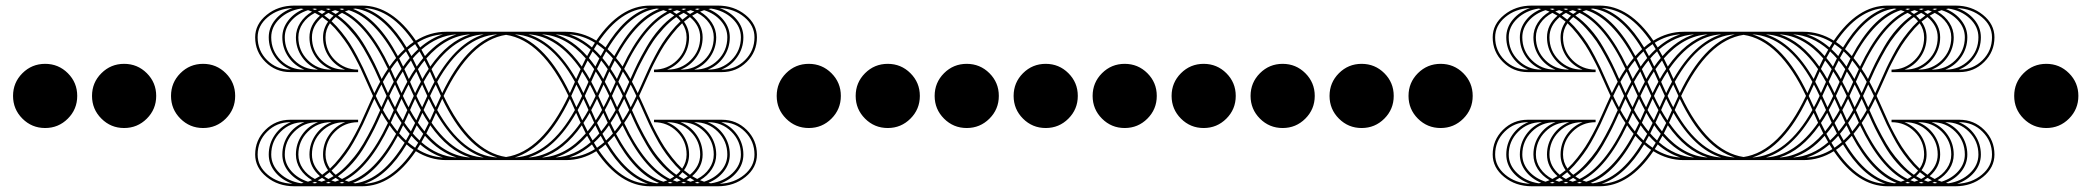

<svg xmlns="http://www.w3.org/2000/svg" viewBox="-20 -567 7407 680"><path d="M220.3 -307.7Q253.5 -274.5 253.5 -227.3Q253.5 -180.1 220.3 -146.9Q187.1 -113.6 139.9 -113.6Q92.7 -113.6 59.4 -146.9Q26.2 -180.1 26.2 -227.3Q26.2 -274.5 59.4 -307.7Q92.7 -340.9 139.9 -340.9Q187.1 -340.9 220.3 -307.7Z M500 -307.7Q533.2 -274.5 533.2 -227.3Q533.2 -180.1 500 -146.9Q466.8 -113.6 419.6 -113.6Q372.4 -113.6 339.2 -146.9Q305.9 -180.1 305.9 -227.3Q305.9 -274.5 339.2 -307.7Q372.4 -340.9 419.6 -340.9Q466.8 -340.9 500 -307.7Z M779.7 -307.7Q812.9 -274.5 812.9 -227.3Q812.9 -180.1 779.7 -146.9Q746.5 -113.6 699.3 -113.6Q652.1 -113.6 618.9 -146.9Q585.7 -180.1 585.7 -227.3Q585.7 -274.5 618.9 -307.7Q652.1 -340.9 699.3 -340.9Q746.5 -340.9 779.7 -307.7Z M1200.2 -320.4H1202.4Q1167.4 -333.9 1145.8 -365.2Q1124.1 -396.4 1124.1 -434.9Q1124.1 -465 1142 -490.4Q1126.3 -503.1 1121.1 -506.6Q1084.8 -476 1084.8 -434.9Q1084.8 -387.2 1118.4 -353.8Q1152.1 -320.4 1200.2 -320.4ZM1152.1 -320.4H1154.3Q1119.3 -333.9 1097.7 -365.2Q1076 -396.4 1076 -434.9Q1076 -479 1113.2 -511.4Q1103.6 -517 1095.3 -521.4Q1068.2 -507.4 1052.4 -484.5Q1036.7 -461.5 1036.7 -434.9Q1036.7 -387.2 1070.4 -353.8Q1104 -320.4 1152.1 -320.4ZM1104 -320.4H1106.2Q1071.2 -333.9 1049.6 -365.2Q1028 -396.4 1028 -434.9Q1028 -462.4 1043.3 -486.2Q1058.6 -510.1 1085.2 -525.8Q1083 -526.7 1080.6 -527.5Q1078.2 -528.4 1075.4 -529.5Q1072.6 -530.6 1070.8 -531Q1034.1 -519.2 1011.4 -493.2Q988.6 -467.2 988.6 -434.9Q988.6 -387.2 1022.3 -353.8Q1055.9 -320.4 1104 -320.4ZM1055.9 -320.4H1058.1Q1023.2 -333.9 1001.5 -365.2Q979.9 -396.4 979.9 -434.9Q979.9 -467.2 1000.7 -494.1Q1021.4 -521 1055.5 -535Q1053.8 -535 1050.7 -535.8Q1047.6 -536.7 1046.3 -536.7Q1000.9 -529.7 970.7 -501.1Q940.6 -472.5 940.6 -434.9Q940.6 -387.2 974.2 -353.8Q1007.9 -320.4 1055.9 -320.4ZM1007.9 -320.4H1010.1Q975.1 -333.9 953.5 -365.2Q931.8 -396.4 931.8 -434.9Q931.8 -469.4 955 -497.4Q978.1 -525.3 1016.2 -538.5Q964.2 -536.3 928.3 -506.3Q892.5 -476.4 892.5 -434.9Q892.5 -387.2 926.1 -353.8Q959.8 -320.4 1007.9 -320.4ZM1528.4 -277.1 1535.4 -261.4 1546.3 -237.3Q1629.4 -410.4 1741.3 -445.4Q1618 -437.9 1528.4 -277.1ZM1503.1 -227.3Q1513.5 -204.5 1523.2 -187.1L1527.5 -196.7L1541.5 -227.3L1527.5 -257.9L1523.2 -267.5Q1513.5 -250 1503.1 -227.3ZM1420 -55.5Q1352.7 56.4 1269.7 83.9Q1366.3 80 1444.9 -36.3Q1432.7 -44.1 1420 -55.5ZM1437.1 -86.1 1424.4 -63.4Q1433.1 -55.9 1450.2 -43.7L1461.1 -61.6Q1447.1 -74.7 1437.1 -86.1ZM1455.9 -123.3 1441.9 -94.4Q1451 -83.5 1465.9 -69.5L1479 -93.1Q1467.7 -106.2 1455.9 -123.3ZM1476 -167.4 1460.2 -132.4Q1472.9 -114.5 1483.4 -101.8L1498.3 -131.6Q1486.9 -147.7 1476 -167.4ZM1480.3 -177.4Q1490.4 -159.1 1502.6 -140.7L1518.8 -177Q1510.9 -191 1498.3 -217.2L1487.3 -193.2ZM1143.4 66.9Q1151.7 62.5 1161.3 56.8Q1154.7 51.1 1147.7 42.8Q1141.6 48.1 1128.5 57.7Q1136.4 63.4 1143.4 66.9ZM1167 76.5 1181.4 71.2Q1172.6 66 1168.7 62.9Q1160.8 68.2 1153.4 71.7Q1160.8 74.7 1167 76.5ZM1190.6 82.2Q1192.3 82.2 1195.4 81.5Q1198.4 80.9 1199.7 80.4Q1198.9 80 1196 78.9Q1193.2 77.8 1191.4 76.9L1182.3 80.9Q1187.5 81.7 1190.6 82.2ZM1103.6 80.4Q1102.7 80 1099.9 78.9Q1097 77.8 1095.3 76.9L1086.1 80.9Q1091.3 81.7 1094.4 82.2Q1095.7 82.2 1098.8 81.5Q1101.8 80.9 1103.6 80.4ZM1118.9 76.5 1133.3 71.2Q1124.6 66 1120.6 62.9Q1112.8 68.2 1105.3 71.7Q1112.8 74.7 1118.9 76.5ZM1326.5 -177Q1318.6 -191 1305.9 -217.2L1295 -193.2Q1292.8 -188.4 1282.6 -165.2Q1272.3 -142 1265.5 -127.4Q1258.7 -112.8 1245.2 -87Q1231.6 -61.2 1219.4 -42.2Q1207.2 -23.2 1189.7 -1.3Q1172.2 20.5 1154.3 37.2Q1162.2 46.8 1169.1 52Q1192.3 36.3 1214.4 12Q1236.5 -12.2 1251.3 -33.9Q1266.2 -55.5 1282.8 -86.5Q1299.4 -117.6 1307 -134Q1314.7 -150.3 1326.5 -177ZM1349.2 -227.3 1335.2 -257.9 1330.9 -267.5Q1321.2 -250 1310.8 -227.3Q1321.2 -204.5 1330.9 -187.1L1335.2 -196.7ZM1374.6 -277.5 1358.4 -313.8Q1346.2 -295.5 1336.1 -277.1L1343.1 -261.4L1354 -237.3Q1366.7 -263.5 1374.6 -277.5ZM1402.1 -323 1387.2 -352.7Q1376.7 -340 1364.1 -322.1L1379.8 -287.2Q1390.7 -306.8 1402.1 -323ZM1407.8 -331.3Q1419.6 -348.3 1430.9 -361.5L1417.8 -385.1Q1403 -371.1 1393.8 -360.1ZM1437.1 -368.4Q1447.1 -379.8 1461.1 -392.9L1450.2 -410.8Q1433.1 -398.6 1424.4 -391.2ZM1468.1 -399Q1507 -432.3 1549 -445.4Q1500.4 -442.3 1457.6 -415.6ZM1142.5 82.2Q1144.2 82.2 1147.3 81.5Q1150.3 80.9 1151.7 80.4Q1150.8 80 1147.9 78.9Q1145.1 77.8 1143.4 76.9L1134.2 80.9Q1139.4 81.7 1142.5 82.2ZM1354 -131.6Q1342.7 -147.7 1331.7 -167.4Q1317.7 -135.5 1306.4 -112.3Q1295 -89.2 1274.9 -54.2Q1254.8 -19.2 1229.7 9.4Q1204.5 38 1176.6 57.7Q1184.4 63.4 1191.4 66.9Q1280.6 24 1354 -131.6ZM1374.6 -177Q1366.7 -191 1354 -217.2L1343.1 -193.2L1336.1 -177.4Q1346.2 -159.1 1358.4 -140.7ZM1397.3 -227.3 1383.3 -257.9 1378.9 -267.5Q1369.3 -250 1358.8 -227.3Q1369.3 -204.5 1378.9 -187.1L1383.3 -196.7ZM1422.6 -277.5 1406.5 -313.8Q1394.2 -295.5 1384.2 -277.1L1391.2 -261.4L1402.1 -237.3Q1414.8 -263.5 1422.6 -277.5ZM1427.9 -287.2Q1438.8 -306.8 1450.2 -323L1435.3 -352.7Q1424.8 -340 1412.2 -322.1ZM1455.9 -331.3Q1467.7 -348.3 1479 -361.5L1465.9 -385.1Q1451 -371.1 1441.9 -360.1ZM1485.1 -368.4Q1536.3 -426.1 1597 -445.4Q1529.7 -441 1472.5 -391.2ZM1508.3 -322.1 1524 -287.2Q1597.9 -415.6 1693.2 -445.4Q1589.6 -439.2 1508.3 -322.1ZM1480.3 -277.1 1487.3 -261.4 1498.3 -237.3Q1510.9 -263.5 1518.8 -277.5L1502.6 -313.8Q1490.4 -295.5 1480.3 -277.1ZM1455 -227.3Q1465.5 -204.5 1475.1 -187.1L1479.5 -196.7L1493.4 -227.3L1479.5 -257.9L1475.1 -267.5Q1465.5 -250 1455 -227.3ZM1389 -86.1Q1317.7 47.2 1230.3 80.9Q1235.6 81.7 1238.6 82.2Q1335.2 68.2 1413 -61.6Q1399 -74.7 1389 -86.1ZM1407.8 -123.3 1393.8 -94.4Q1403 -83.5 1417.8 -69.5L1430.9 -93.1Q1419.6 -106.2 1407.8 -123.3ZM1427.9 -167.4 1412.2 -132.4Q1424.8 -114.5 1435.3 -101.8L1450.2 -131.6Q1438.8 -147.7 1427.9 -167.4ZM1432.3 -177.4Q1442.3 -159.1 1454.5 -140.7L1470.7 -177Q1462.8 -191 1450.2 -217.2L1439.2 -193.2ZM1382.9 -93.1Q1371.5 -106.2 1359.7 -123.3Q1288.5 26.2 1201.5 71.7Q1208.9 74.7 1215 76.5Q1307.3 48.1 1382.9 -93.1ZM1402.1 -131.6Q1390.7 -147.7 1379.8 -167.4L1364.1 -132.4Q1376.7 -114.5 1387.2 -101.8ZM1422.6 -177Q1414.8 -191 1402.1 -217.2L1391.2 -193.2L1384.2 -177.4Q1394.2 -159.1 1406.5 -140.7ZM1445.4 -227.3 1431.4 -257.9 1427 -267.5Q1417.4 -250 1406.9 -227.3Q1417.4 -204.5 1427 -187.1L1431.4 -196.7ZM1450.2 -237.3Q1462.8 -263.5 1470.7 -277.5L1454.5 -313.8Q1442.3 -295.5 1432.3 -277.1L1439.2 -261.4ZM1476 -287.2Q1486.9 -306.8 1498.3 -323L1483.4 -352.7Q1472.9 -340 1460.2 -322.1ZM1503.9 -331.3Q1567.3 -421.3 1645.1 -445.4Q1559.9 -440.1 1489.9 -360.1ZM1741.3 -9.2Q1629.4 -44.1 1546.3 -217.2L1535.4 -193.2L1528.4 -177.4Q1618 -16.6 1741.3 -9.2ZM1269.7 -538.5Q1352.7 -510.9 1420 -399Q1432.7 -410.4 1444.9 -418.3Q1366.3 -534.5 1269.7 -538.5ZM1169.1 -506.6Q1162.2 -501.3 1154.3 -491.7Q1172.2 -475.1 1189.7 -453.2Q1207.2 -431.4 1219.4 -412.4Q1231.6 -393.4 1245.2 -367.6Q1258.7 -341.8 1265.5 -327.1Q1272.3 -312.5 1282.6 -289.3Q1292.8 -266.2 1295 -261.4L1305.9 -237.3Q1318.6 -263.5 1326.5 -277.5Q1314.7 -304.2 1307 -320.6Q1299.4 -337 1282.8 -368Q1266.2 -399 1251.3 -420.7Q1236.5 -442.3 1214.4 -466.6Q1192.3 -490.8 1169.1 -506.6ZM1191.4 -521.4Q1184.4 -517.9 1176.6 -512.2Q1204.5 -492.6 1229.7 -463.9Q1254.8 -435.3 1274.9 -400.3Q1295 -365.4 1306.4 -342.2Q1317.7 -319.1 1331.7 -287.2Q1342.7 -306.8 1354 -323Q1280.6 -478.6 1191.4 -521.4ZM1215 -531Q1208.9 -529.3 1201.5 -526.2Q1288.5 -480.8 1359.7 -331.3Q1371.5 -348.3 1382.9 -361.5Q1307.3 -502.6 1215 -531ZM1230.3 -535.4Q1317.7 -501.7 1389 -368.4Q1399 -379.8 1413 -392.9Q1335.2 -522.7 1238.6 -536.7Q1235.6 -536.3 1230.3 -535.4ZM1693.2 -9.2Q1597.9 -38.9 1524 -167.4L1508.3 -132.4Q1589.6 -15.3 1693.2 -9.2ZM1143.4 -521.4Q1136.4 -517.9 1128.5 -512.2Q1141.6 -502.6 1147.7 -497.4Q1154.7 -505.7 1161.3 -511.4Q1151.7 -517 1143.4 -521.4ZM1167 -531Q1160.8 -529.3 1153.4 -526.2Q1160.8 -522.7 1168.7 -517.5Q1172.6 -520.5 1181.4 -525.8Q1179.2 -526.7 1176.8 -527.5Q1174.4 -528.4 1171.5 -529.5Q1168.7 -530.6 1167 -531ZM1190.6 -536.7Q1187.5 -536.3 1182.3 -535.4L1191.4 -531.5Q1192.7 -531.9 1194.1 -532.6Q1195.4 -533.2 1196.9 -533.9Q1198.4 -534.5 1199.7 -535Q1198 -535 1194.9 -535.8Q1191.9 -536.7 1190.6 -536.7ZM1549 -9.2Q1507 -22.3 1468.1 -55.5L1457.6 -38.9Q1500.4 -12.2 1549 -9.2ZM1118.9 -531Q1112.8 -529.3 1105.3 -526.2Q1112.8 -522.7 1120.6 -517.5Q1124.6 -520.5 1133.3 -525.8Q1131.1 -526.7 1128.7 -527.5Q1126.3 -528.4 1123.5 -529.5Q1120.6 -530.6 1118.9 -531ZM1103.6 -535Q1102.3 -535 1099.2 -535.8Q1096.2 -536.7 1094.4 -536.7Q1091.3 -536.3 1086.1 -535.4L1095.3 -531.5Q1096.6 -531.9 1097.9 -532.6Q1099.2 -533.2 1100.7 -533.9Q1102.3 -534.5 1103.6 -535ZM1597 -9.2Q1536.3 -28.4 1485.1 -86.1L1472.5 -63.4Q1529.7 -13.5 1597 -9.2ZM1142.5 -536.7Q1139.4 -536.3 1134.2 -535.4L1143.4 -531.5Q1144.7 -531.9 1146 -532.6Q1147.3 -533.2 1148.8 -533.9Q1150.3 -534.5 1151.7 -535Q1150.3 -535 1147.3 -535.8Q1144.2 -536.7 1142.5 -536.7ZM1645.1 -9.2Q1567.3 -33.2 1503.9 -123.3L1489.9 -94.4Q1559.9 -14.4 1645.1 -9.2ZM1202.4 -134.2H1200.2Q1152.1 -134.2 1118.4 -100.7Q1084.8 -67.3 1084.8 -19.7Q1084.8 21.4 1121.1 52Q1126.3 48.5 1142 35.8Q1124.1 10.5 1124.1 -19.7Q1124.1 -58.1 1145.8 -89.4Q1167.4 -120.6 1202.4 -134.2ZM1154.3 -134.2H1152.1Q1104 -134.2 1070.4 -100.7Q1036.7 -67.3 1036.7 -19.7Q1036.7 7 1052.4 29.9Q1068.2 52.9 1095.3 66.9Q1103.6 62.5 1113.2 56.8Q1076 24.5 1076 -19.7Q1076 -58.1 1097.7 -89.4Q1119.3 -120.6 1154.3 -134.2ZM1106.2 -134.2H1104Q1055.9 -134.2 1022.3 -100.7Q988.6 -67.3 988.6 -19.7Q988.6 12.7 1011.4 38.7Q1034.1 64.7 1070.8 76.5L1085.2 71.2Q1058.6 55.5 1043.3 31.7Q1028 7.9 1028 -19.7Q1028 -58.1 1049.6 -89.4Q1071.2 -120.6 1106.2 -134.2ZM1058.1 -134.2H1055.9Q1007.9 -134.2 974.2 -100.7Q940.6 -67.3 940.6 -19.7Q940.6 17.9 970.7 46.5Q1000.9 75.2 1046.3 82.2Q1047.6 82.2 1050.7 81.5Q1053.8 80.9 1055.5 80.4Q1021.4 66.4 1000.7 39.6Q979.9 12.7 979.9 -19.7Q979.9 -58.1 1001.5 -89.4Q1023.2 -120.6 1058.1 -134.2ZM1010.1 -134.2H1007.9Q959.8 -134.2 926.1 -100.7Q892.5 -67.3 892.5 -19.7Q892.5 21.9 928.3 51.8Q964.2 81.7 1016.2 83.9Q978.1 70.8 955 42.8Q931.8 14.9 931.8 -19.7Q931.8 -58.1 953.5 -89.4Q975.1 -120.6 1010.1 -134.2ZM2344.4 -320.4Q2392.5 -320.4 2426.1 -353.8Q2459.8 -387.2 2459.8 -434.9Q2459.8 -476 2423.5 -506.6Q2418.3 -503.1 2402.5 -490.4Q2420.5 -465 2420.5 -434.9Q2420.5 -396.4 2398.8 -365.2Q2377.2 -333.9 2342.2 -320.4ZM2392.5 -320.4Q2440.6 -320.4 2474.2 -353.8Q2507.9 -387.2 2507.9 -434.9Q2507.9 -461.5 2492.1 -484.5Q2476.4 -507.4 2449.3 -521.4Q2441 -517 2431.4 -511.4Q2468.5 -479 2468.5 -434.9Q2468.5 -396.4 2446.9 -365.2Q2425.3 -333.9 2390.3 -320.4ZM2440.6 -320.4Q2488.6 -320.4 2522.3 -353.8Q2555.9 -387.2 2555.9 -434.9Q2555.9 -467.2 2533.2 -493.2Q2510.5 -519.2 2473.8 -531L2459.4 -525.8Q2486 -510.1 2501.3 -486.2Q2516.6 -462.4 2516.6 -434.9Q2516.6 -396.4 2495 -365.2Q2473.3 -333.9 2438.4 -320.4ZM2488.6 -320.4Q2536.7 -320.4 2570.4 -353.8Q2604 -387.2 2604 -434.9Q2604 -472.5 2573.9 -501.1Q2543.7 -529.7 2498.3 -536.7Q2496.5 -536.7 2493.4 -535.8Q2490.4 -535 2489.1 -535Q2523.2 -521 2543.9 -494.1Q2564.7 -467.2 2564.7 -434.9Q2564.7 -396.4 2543.1 -365.2Q2521.4 -333.9 2486.5 -320.4ZM2536.7 -320.4Q2584.8 -320.4 2618.4 -353.8Q2652.1 -387.2 2652.1 -434.9Q2652.1 -476.4 2616.3 -506.3Q2580.4 -536.3 2528.4 -538.5Q2566.4 -525.3 2589.6 -497.4Q2612.8 -469.4 2612.8 -434.9Q2612.8 -396.4 2591.1 -365.2Q2569.5 -333.9 2534.5 -320.4ZM2016.2 -277.1Q1926.6 -437.9 1803.3 -445.4Q1915.2 -410.4 1998.3 -237.3L2009.2 -261.4ZM2041.5 -227.3Q2031 -250 2021.4 -267.5L2017 -257.9L2003.1 -227.3L2017 -196.7L2021.4 -187.1Q2031 -204.5 2041.5 -227.3ZM2124.6 -55.5Q2111.9 -44.1 2099.7 -36.3Q2178.3 80 2274.9 83.9Q2191.9 56.4 2124.6 -55.5ZM2107.5 -86.1Q2097.5 -74.7 2083.5 -61.6L2094.4 -43.7Q2111.5 -55.9 2120.2 -63.4ZM2088.7 -123.3Q2076.9 -106.2 2065.6 -93.1L2078.7 -69.5Q2093.5 -83.5 2102.7 -94.4ZM2068.6 -167.4Q2057.7 -147.7 2046.3 -131.6L2061.2 -101.8Q2071.7 -114.5 2084.4 -132.4ZM2064.2 -177.4 2057.3 -193.2 2046.3 -217.2Q2033.7 -191 2025.8 -177L2042 -140.7Q2054.2 -159.1 2064.2 -177.4ZM2401.2 66.9Q2408.2 63.4 2416.1 57.7Q2403 48.1 2396.9 42.8Q2389.9 51.1 2383.3 56.8Q2392.9 62.5 2401.2 66.9ZM2377.6 76.5Q2383.7 74.7 2391.2 71.7Q2383.7 68.2 2375.9 62.9Q2371.9 66 2363.2 71.2ZM2354 82.2Q2357.1 81.7 2362.3 80.9L2353.1 76.9Q2351.8 77.8 2348.8 78.9Q2345.7 80 2344.8 80.4Q2346.2 80.9 2349.2 81.5Q2352.3 82.2 2354 82.2ZM2441 80.4Q2442.3 80.9 2445.4 81.5Q2448.4 82.2 2450.2 82.2Q2453.2 81.7 2458.5 80.9L2449.3 76.9Q2448 77.8 2444.9 78.9Q2441.9 80 2441 80.4ZM2425.7 76.5Q2431.8 74.7 2439.2 71.7Q2431.8 68.2 2424 62.9Q2420 66 2411.3 71.2ZM2218.1 -177Q2229.9 -150.3 2237.5 -134Q2245.2 -117.6 2261.8 -86.5Q2278.4 -55.5 2293.3 -33.9Q2308.1 -12.2 2330.2 12Q2352.3 36.3 2375.4 52Q2382.4 46.8 2390.3 37.2Q2372.4 20.5 2354.9 -1.3Q2337.4 -23.2 2325.2 -42.2Q2312.9 -61.2 2299.4 -87Q2285.8 -112.8 2279.1 -127.4Q2272.3 -142 2262 -165.2Q2251.7 -188.4 2249.6 -193.2L2238.6 -217.2Q2226 -191 2218.1 -177ZM2195.4 -227.3 2209.4 -196.7 2213.7 -187.1Q2223.3 -204.5 2233.8 -227.3Q2223.3 -250 2213.7 -267.5L2209.4 -257.9ZM2170 -277.5Q2177.9 -263.5 2190.6 -237.3L2201.5 -261.4L2208.5 -277.1Q2198.4 -295.5 2186.2 -313.8ZM2142.5 -323Q2153.8 -306.8 2164.8 -287.2L2180.5 -322.1Q2167.8 -340 2157.3 -352.7ZM2136.8 -331.3 2150.8 -360.1Q2141.6 -371.1 2126.7 -385.1L2113.6 -361.5Q2125 -348.3 2136.8 -331.3ZM2107.5 -368.4 2120.2 -391.2Q2111.5 -398.6 2094.4 -410.8L2083.5 -392.9Q2097.5 -379.8 2107.5 -368.4ZM2076.5 -399 2087 -415.6Q2044.1 -442.3 1995.6 -445.4Q2037.6 -432.3 2076.5 -399ZM2402.1 82.2Q2405.2 81.7 2410.4 80.9L2401.2 76.9Q2399.9 77.8 2396.9 78.9Q2393.8 80 2392.9 80.4Q2394.2 80.9 2397.3 81.5Q2400.3 82.2 2402.1 82.2ZM2190.6 -131.6Q2264 24 2353.1 66.9Q2360.1 63.4 2368 57.7Q2340 38 2314.9 9.4Q2289.8 -19.2 2269.7 -54.2Q2249.6 -89.2 2238.2 -112.3Q2226.8 -135.5 2212.8 -167.4Q2201.9 -147.7 2190.6 -131.6ZM2170 -177 2186.2 -140.7Q2198.4 -159.1 2208.5 -177.4L2201.5 -193.2L2190.6 -217.2Q2177.9 -191 2170 -177ZM2147.3 -227.3 2161.3 -196.7 2165.6 -187.1Q2175.3 -204.5 2185.8 -227.3Q2175.3 -250 2165.6 -267.5L2161.3 -257.9ZM2121.9 -277.5Q2129.8 -263.5 2142.5 -237.3L2153.4 -261.4L2160.4 -277.1Q2150.3 -295.5 2138.1 -313.8ZM2116.7 -287.2 2132.4 -322.1Q2119.8 -340 2109.3 -352.7L2094.4 -323Q2105.8 -306.8 2116.7 -287.2ZM2088.7 -331.3 2102.7 -360.1Q2093.5 -371.1 2078.7 -385.1L2065.6 -361.5Q2076.9 -348.3 2088.7 -331.3ZM2059.4 -368.4 2072.1 -391.2Q2014.9 -441 1947.6 -445.4Q2008.3 -426.1 2059.4 -368.4ZM2036.3 -322.1Q1955 -439.2 1851.4 -445.4Q1946.7 -415.6 2020.5 -287.2ZM2064.2 -277.1Q2054.2 -295.5 2042 -313.8L2025.8 -277.5Q2033.7 -263.5 2046.3 -237.3L2057.3 -261.4ZM2089.6 -227.3Q2079.1 -250 2069.5 -267.5L2065.1 -257.9L2051.1 -227.3L2065.1 -196.7L2069.5 -187.1Q2079.1 -204.5 2089.6 -227.3ZM2155.6 -86.1Q2145.5 -74.7 2131.6 -61.6Q2209.4 68.2 2305.9 82.2Q2309 81.7 2314.2 80.9Q2226.8 47.2 2155.6 -86.1ZM2136.8 -123.3Q2125 -106.2 2113.6 -93.1L2126.7 -69.5Q2141.6 -83.5 2150.8 -94.4ZM2116.7 -167.4Q2105.8 -147.7 2094.4 -131.6L2109.3 -101.8Q2119.8 -114.5 2132.4 -132.4ZM2112.3 -177.4 2105.3 -193.2 2094.4 -217.2Q2081.7 -191 2073.9 -177L2090 -140.7Q2102.3 -159.1 2112.3 -177.4ZM2161.7 -93.1Q2237.3 48.1 2329.5 76.5Q2335.7 74.7 2343.1 71.7Q2256.1 26.2 2184.9 -123.3Q2173.1 -106.2 2161.7 -93.1ZM2142.5 -131.6 2157.3 -101.8Q2167.8 -114.5 2180.5 -132.4L2164.8 -167.4Q2153.8 -147.7 2142.5 -131.6ZM2121.9 -177 2138.1 -140.7Q2150.3 -159.1 2160.4 -177.4L2153.4 -193.2L2142.5 -217.2Q2129.8 -191 2121.9 -177ZM2099.2 -227.3 2113.2 -196.7 2117.6 -187.1Q2127.2 -204.5 2137.7 -227.3Q2127.2 -250 2117.6 -267.5L2113.2 -257.9ZM2094.4 -237.3 2105.3 -261.4 2112.3 -277.1Q2102.3 -295.5 2090 -313.8L2073.9 -277.5Q2081.7 -263.5 2094.4 -237.3ZM2068.6 -287.2 2084.4 -322.1Q2071.7 -340 2061.2 -352.7L2046.3 -323Q2057.7 -306.8 2068.6 -287.2ZM2040.6 -331.3 2054.6 -360.1Q1984.7 -440.1 1899.5 -445.4Q1977.3 -421.3 2040.6 -331.3ZM1803.3 -9.2Q1926.6 -16.6 2016.2 -177.4L2009.2 -193.2L1998.3 -217.2Q1915.2 -44.1 1803.3 -9.2ZM2274.9 -538.5Q2178.3 -534.5 2099.7 -418.3Q2111.9 -410.4 2124.6 -399Q2191.9 -510.9 2274.9 -538.5ZM2375.4 -506.6Q2352.3 -490.8 2330.2 -466.6Q2308.1 -442.3 2293.3 -420.7Q2278.4 -399 2261.8 -368Q2245.2 -337 2237.5 -320.6Q2229.9 -304.2 2218.1 -277.5Q2226 -263.5 2238.6 -237.3L2249.6 -261.4Q2251.7 -266.2 2262 -289.3Q2272.3 -312.5 2279.1 -327.1Q2285.8 -341.8 2299.4 -367.6Q2312.9 -393.4 2325.2 -412.4Q2337.4 -431.4 2354.9 -453.2Q2372.4 -475.1 2390.3 -491.7Q2382.4 -501.3 2375.4 -506.6ZM2353.1 -521.4Q2264 -478.6 2190.6 -323Q2201.9 -306.8 2212.8 -287.2Q2226.8 -319.1 2238.2 -342.2Q2249.6 -365.4 2269.7 -400.3Q2289.8 -435.3 2314.9 -463.9Q2340 -492.6 2368 -512.2Q2360.1 -517.9 2353.1 -521.4ZM2329.5 -531Q2237.3 -502.6 2161.7 -361.5Q2173.1 -348.3 2184.9 -331.3Q2256.1 -480.8 2343.1 -526.2Q2335.7 -529.3 2329.5 -531ZM2314.2 -535.4Q2309 -536.3 2305.9 -536.7Q2209.4 -522.7 2131.6 -392.9Q2145.5 -379.8 2155.6 -368.4Q2226.8 -501.7 2314.2 -535.4ZM1851.4 -9.2Q1955 -15.3 2036.3 -132.4L2020.5 -167.4Q1946.7 -38.9 1851.4 -9.2ZM2401.2 -521.4Q2392.9 -517 2383.3 -511.4Q2389.9 -505.7 2396.9 -497.4Q2403 -502.6 2416.1 -512.2Q2408.2 -517.9 2401.2 -521.4ZM2377.6 -531 2363.2 -525.8Q2371.9 -520.5 2375.9 -517.5Q2383.7 -522.7 2391.2 -526.2Q2383.7 -529.3 2377.6 -531ZM2354 -536.7Q2352.3 -536.7 2349.2 -535.8Q2346.2 -535 2344.8 -535Q2345.7 -534.5 2348.8 -533.4Q2351.8 -532.3 2353.1 -531.5L2362.3 -535.4Q2357.1 -536.3 2354 -536.7ZM1995.6 -9.2Q2044.1 -12.2 2087 -38.9L2076.5 -55.5Q2037.6 -22.3 1995.6 -9.2ZM2425.7 -531 2411.3 -525.8Q2420 -520.5 2424 -517.5Q2431.8 -522.7 2439.2 -526.2Q2431.8 -529.3 2425.7 -531ZM2441 -535Q2441.9 -534.5 2444.9 -533.4Q2448 -532.3 2449.3 -531.5L2458.5 -535.4Q2453.2 -536.3 2450.2 -536.7Q2448.4 -536.7 2445.4 -535.8Q2442.3 -535 2441 -535ZM1947.6 -9.2Q2014.9 -13.5 2072.1 -63.4L2059.4 -86.1Q2008.3 -28.4 1947.6 -9.2ZM2402.1 -536.7Q2400.3 -536.7 2397.3 -535.8Q2394.2 -535 2392.9 -535Q2393.8 -534.5 2396.9 -533.4Q2399.9 -532.3 2401.2 -531.5L2410.4 -535.4Q2405.2 -536.3 2402.1 -536.7ZM1899.5 -9.2Q1984.7 -14.4 2054.6 -94.4L2040.6 -123.3Q1977.3 -33.2 1899.5 -9.2ZM2342.2 -134.2Q2377.2 -120.6 2398.8 -89.4Q2420.5 -58.1 2420.5 -19.7Q2420.5 10.5 2402.5 35.8Q2418.3 48.5 2423.5 52Q2459.8 21.4 2459.8 -19.7Q2459.8 -67.3 2426.1 -100.7Q2392.5 -134.2 2344.4 -134.2ZM2390.3 -134.2Q2425.3 -120.6 2446.9 -89.4Q2468.5 -58.1 2468.5 -19.7Q2468.5 24.5 2431.4 56.8Q2441 62.5 2449.3 66.9Q2476.4 52.9 2492.1 29.9Q2507.9 7 2507.9 -19.7Q2507.9 -67.3 2474.2 -100.7Q2440.6 -134.2 2392.5 -134.2ZM2438.4 -134.2Q2473.3 -120.6 2495 -89.4Q2516.6 -58.1 2516.6 -19.7Q2516.6 7.9 2501.3 31.7Q2486 55.5 2459.4 71.2L2473.8 76.5Q2510.5 64.7 2533.2 38.7Q2555.9 12.7 2555.9 -19.7Q2555.9 -67.3 2522.3 -100.7Q2488.6 -134.2 2440.6 -134.2ZM2486.5 -134.2Q2521.4 -120.6 2543.1 -89.4Q2564.7 -58.1 2564.7 -19.7Q2564.7 12.7 2543.9 39.6Q2523.2 66.4 2489.1 80.4Q2490.4 80.9 2493.4 81.5Q2496.5 82.2 2498.3 82.2Q2543.7 75.2 2573.9 46.5Q2604 17.9 2604 -19.7Q2604 -67.3 2570.4 -100.7Q2536.7 -134.2 2488.6 -134.2ZM2534.5 -134.2Q2569.5 -120.6 2591.1 -89.4Q2612.8 -58.1 2612.8 -19.7Q2612.8 14.9 2589.6 42.8Q2566.4 70.8 2528.4 83.9Q2580.4 81.7 2616.3 51.8Q2652.1 21.9 2652.1 -19.7Q2652.1 -67.3 2618.4 -100.7Q2584.8 -134.2 2536.7 -134.2ZM1560.3 0Q1503.5 0 1452.8 -31.5Q1368.4 92.7 1262.7 92.7H1022.3Q965 92.7 924.4 59.7Q883.7 26.7 883.7 -19.7Q883.7 -70.8 920 -106.9Q956.3 -142.9 1007.9 -142.9H1248.3V-134.2Q1200.2 -134.2 1166.5 -100.7Q1132.9 -67.3 1132.9 -19.7Q1132.9 7 1148.6 30.2Q1166.1 14 1183.1 -7.6Q1200.2 -29.3 1211.8 -47Q1223.3 -64.7 1237.5 -91.3Q1251.7 -118 1257.4 -130.5Q1263.1 -142.9 1274.7 -168.7Q1286.3 -194.5 1287.2 -196.7L1301.1 -227.3L1287.2 -257.9Q1286.3 -260.1 1274.7 -285.8Q1263.1 -311.6 1257.4 -324.1Q1251.7 -336.5 1237.5 -363.2Q1223.3 -389.9 1211.8 -407.6Q1200.2 -425.3 1183.1 -446.9Q1166.1 -468.5 1148.6 -484.7Q1132.9 -461.5 1132.9 -434.9Q1132.9 -387.2 1166.5 -353.8Q1200.2 -320.4 1248.3 -320.4V-311.6H1007.9Q956.3 -311.6 920 -347.7Q883.7 -383.7 883.7 -434.9Q883.7 -481.2 924.4 -514.2Q965 -547.2 1022.3 -547.2H1262.7Q1368.4 -547.2 1452.8 -423.1Q1503.5 -454.5 1560.3 -454.5H1984.3Q2041.1 -454.5 2091.8 -423.1Q2176.1 -547.2 2281.9 -547.2H2522.3Q2579.5 -547.2 2620.2 -514.2Q2660.8 -481.2 2660.8 -434.9Q2660.8 -383.7 2624.6 -347.7Q2588.3 -311.6 2536.7 -311.6H2296.3V-320.4Q2344.4 -320.4 2378.1 -353.8Q2411.7 -387.2 2411.7 -434.9Q2411.7 -461.5 2396 -484.7Q2378.5 -468.5 2361.5 -446.9Q2344.4 -425.3 2332.8 -407.6Q2321.2 -389.9 2307 -363.2Q2292.8 -336.5 2287.2 -324.1Q2281.5 -311.6 2269.9 -285.8Q2258.3 -260.1 2257.4 -257.9L2243.4 -227.3L2257.4 -196.7Q2258.3 -194.5 2269.9 -168.7Q2281.5 -142.9 2287.2 -130.5Q2292.8 -118 2307 -91.3Q2321.2 -64.7 2332.8 -47Q2344.4 -29.3 2361.5 -7.6Q2378.5 14 2396 30.2Q2411.7 7 2411.7 -19.7Q2411.7 -67.3 2378.1 -100.7Q2344.4 -134.2 2296.3 -134.2V-142.9H2536.7Q2588.3 -142.9 2624.6 -106.9Q2660.8 -70.8 2660.8 -19.7Q2660.8 26.7 2620.2 59.7Q2579.5 92.7 2522.3 92.7H2281.9Q2176.1 92.7 2091.8 -31.5Q2041.1 0 1984.3 0ZM1772.3 -443.6Q1644.7 -424.4 1551.1 -227.3Q1644.7 -30.2 1772.3 -10.9Q1899.9 -30.2 1993.4 -227.3Q1899.9 -424.4 1772.3 -443.6Z M2924.8 -307.7Q2958 -274.5 2958 -227.3Q2958 -180.1 2924.8 -146.9Q2891.6 -113.6 2844.4 -113.6Q2797.2 -113.6 2764 -146.9Q2730.8 -180.1 2730.8 -227.3Q2730.8 -274.5 2764 -307.7Q2797.2 -340.9 2844.4 -340.9Q2891.6 -340.9 2924.8 -307.7Z M3204.5 -307.7Q3237.8 -274.5 3237.8 -227.3Q3237.8 -180.1 3204.5 -146.9Q3171.3 -113.6 3124.1 -113.6Q3076.9 -113.6 3043.7 -146.9Q3010.5 -180.1 3010.5 -227.3Q3010.5 -274.5 3043.7 -307.7Q3076.9 -340.9 3124.1 -340.9Q3171.3 -340.9 3204.5 -307.7Z M3484.3 -307.7Q3517.5 -274.5 3517.5 -227.3Q3517.5 -180.1 3484.3 -146.9Q3451 -113.6 3403.8 -113.6Q3356.6 -113.6 3323.4 -146.9Q3290.2 -180.1 3290.2 -227.3Q3290.2 -274.5 3323.4 -307.7Q3356.6 -340.9 3403.8 -340.9Q3451 -340.9 3484.3 -307.7Z M3764 -307.7Q3797.2 -274.5 3797.2 -227.3Q3797.2 -180.1 3764 -146.9Q3730.8 -113.6 3683.6 -113.6Q3636.4 -113.6 3603.1 -146.9Q3569.9 -180.1 3569.9 -227.3Q3569.9 -274.5 3603.1 -307.7Q3636.4 -340.9 3683.6 -340.9Q3730.8 -340.9 3764 -307.7Z M4043.7 -307.7Q4076.9 -274.5 4076.9 -227.3Q4076.9 -180.1 4043.7 -146.9Q4010.5 -113.6 3963.3 -113.6Q3916.1 -113.6 3882.9 -146.9Q3849.7 -180.1 3849.7 -227.3Q3849.7 -274.5 3882.9 -307.7Q3916.1 -340.9 3963.3 -340.9Q4010.5 -340.9 4043.7 -307.7Z M4323.4 -307.7Q4356.6 -274.5 4356.6 -227.3Q4356.6 -180.1 4323.4 -146.9Q4290.2 -113.6 4243 -113.6Q4195.8 -113.6 4162.6 -146.9Q4129.4 -180.1 4129.4 -227.3Q4129.4 -274.5 4162.6 -307.7Q4195.8 -340.9 4243 -340.9Q4290.2 -340.9 4323.4 -307.7Z M4603.1 -307.7Q4636.4 -274.5 4636.4 -227.3Q4636.4 -180.1 4603.1 -146.9Q4569.9 -113.6 4522.7 -113.6Q4475.5 -113.6 4442.3 -146.9Q4409.1 -180.1 4409.1 -227.3Q4409.1 -274.5 4442.3 -307.7Q4475.5 -340.9 4522.7 -340.9Q4569.9 -340.9 4603.1 -307.7Z M4882.9 -307.7Q4916.1 -274.5 4916.1 -227.3Q4916.1 -180.1 4882.9 -146.9Q4849.7 -113.6 4802.4 -113.6Q4755.2 -113.6 4722 -146.9Q4688.8 -180.1 4688.8 -227.3Q4688.8 -274.5 4722 -307.7Q4755.2 -340.9 4802.4 -340.9Q4849.7 -340.9 4882.9 -307.7Z M5162.6 -307.7Q5195.8 -274.5 5195.8 -227.3Q5195.8 -180.1 5162.6 -146.9Q5129.4 -113.6 5082.2 -113.6Q5035 -113.6 5001.7 -146.9Q4968.5 -180.1 4968.5 -227.3Q4968.5 -274.5 5001.7 -307.7Q5035 -340.9 5082.2 -340.9Q5129.4 -340.9 5162.6 -307.7Z M5583 -320.4H5585.2Q5550.3 -333.9 5528.6 -365.2Q5507 -396.4 5507 -434.9Q5507 -465 5524.9 -490.4Q5509.2 -503.1 5503.9 -506.6Q5467.7 -476 5467.7 -434.9Q5467.7 -387.2 5501.3 -353.8Q5535 -320.4 5583 -320.4ZM5535 -320.4H5537.2Q5502.2 -333.9 5480.6 -365.2Q5458.9 -396.4 5458.9 -434.9Q5458.9 -479 5496.1 -511.4Q5486.5 -517 5478.1 -521.4Q5451 -507.4 5435.3 -484.5Q5419.6 -461.5 5419.6 -434.9Q5419.6 -387.2 5453.2 -353.8Q5486.9 -320.4 5535 -320.4ZM5486.9 -320.4H5489.1Q5454.1 -333.9 5432.5 -365.2Q5410.8 -396.4 5410.8 -434.9Q5410.8 -462.4 5426.1 -486.2Q5441.4 -510.1 5468.1 -525.8Q5465.9 -526.7 5463.5 -527.5Q5461.1 -528.4 5458.3 -529.5Q5455.4 -530.6 5453.7 -531Q5417 -519.2 5394.2 -493.2Q5371.5 -467.2 5371.5 -434.9Q5371.5 -387.2 5405.2 -353.8Q5438.8 -320.4 5486.9 -320.4ZM5438.8 -320.4H5441Q5406 -333.9 5384.4 -365.2Q5362.8 -396.4 5362.8 -434.9Q5362.8 -467.2 5383.5 -494.1Q5404.3 -521 5438.4 -535Q5436.6 -535 5433.6 -535.8Q5430.5 -536.7 5429.2 -536.7Q5383.7 -529.7 5353.6 -501.1Q5323.4 -472.5 5323.4 -434.9Q5323.4 -387.2 5357.1 -353.8Q5390.7 -320.4 5438.8 -320.4ZM5390.7 -320.4H5392.9Q5358 -333.9 5336.3 -365.2Q5314.7 -396.4 5314.7 -434.9Q5314.7 -469.4 5337.8 -497.4Q5361 -525.3 5399 -538.5Q5347 -536.3 5311.2 -506.3Q5275.3 -476.4 5275.3 -434.9Q5275.3 -387.2 5309 -353.8Q5342.7 -320.4 5390.7 -320.4ZM5911.3 -277.1 5918.3 -261.4 5929.2 -237.3Q6012.2 -410.4 6124.1 -445.4Q6000.9 -437.9 5911.3 -277.1ZM5885.9 -227.3Q5896.4 -204.5 5906 -187.1L5910.4 -196.7L5924.4 -227.3L5910.4 -257.9L5906 -267.5Q5896.4 -250 5885.9 -227.3ZM5802.9 -55.5Q5735.6 56.4 5652.5 83.9Q5749.1 80 5827.8 -36.3Q5815.6 -44.1 5802.9 -55.5ZM5819.9 -86.1 5807.3 -63.4Q5816 -55.9 5833 -43.7L5844 -61.6Q5830 -74.7 5819.9 -86.1ZM5838.7 -123.3 5824.7 -94.4Q5833.9 -83.5 5848.8 -69.5L5861.9 -93.1Q5850.5 -106.2 5838.7 -123.3ZM5858.8 -167.4 5843.1 -132.4Q5855.8 -114.5 5866.3 -101.8L5881.1 -131.6Q5869.8 -147.7 5858.8 -167.4ZM5863.2 -177.4Q5873.3 -159.1 5885.5 -140.7L5901.7 -177Q5893.8 -191 5881.1 -217.2L5870.2 -193.2ZM5526.2 66.9Q5534.5 62.5 5544.1 56.8Q5537.6 51.1 5530.6 42.8Q5524.5 48.1 5511.4 57.7Q5519.2 63.4 5526.2 66.9ZM5549.8 76.5 5564.2 71.2Q5555.5 66 5551.6 62.9Q5543.7 68.2 5536.3 71.7Q5543.7 74.7 5549.8 76.5ZM5573.4 82.2Q5575.2 82.2 5578.2 81.5Q5581.3 80.9 5582.6 80.4Q5581.7 80 5578.9 78.9Q5576 77.8 5574.3 76.9L5565.1 80.9Q5570.4 81.7 5573.4 82.2ZM5486.5 80.4Q5485.6 80 5482.7 78.9Q5479.9 77.8 5478.1 76.9L5469 80.9Q5474.2 81.7 5477.3 82.2Q5478.6 82.2 5481.6 81.5Q5484.7 80.9 5486.5 80.4ZM5501.7 76.5 5516.2 71.2Q5507.4 66 5503.5 62.9Q5495.6 68.2 5488.2 71.7Q5495.6 74.7 5501.7 76.5ZM5709.4 -177Q5701.5 -191 5688.8 -217.2L5677.9 -193.2Q5675.7 -188.4 5665.4 -165.2Q5655.2 -142 5648.4 -127.4Q5641.6 -112.8 5628.1 -87Q5614.5 -61.2 5602.3 -42.2Q5590 -23.2 5572.6 -1.3Q5555.1 20.5 5537.2 37.2Q5545 46.8 5552 52Q5575.2 36.3 5597.2 12Q5619.3 -12.2 5634.2 -33.9Q5649 -55.5 5665.6 -86.5Q5682.3 -117.6 5689.9 -134Q5697.6 -150.3 5709.4 -177ZM5732.1 -227.3 5718.1 -257.9 5713.7 -267.5Q5704.1 -250 5693.6 -227.3Q5704.1 -204.5 5713.7 -187.1L5718.1 -196.7ZM5757.4 -277.5 5741.3 -313.8Q5729 -295.5 5719 -277.1L5726 -261.4L5736.9 -237.3Q5749.6 -263.5 5757.4 -277.5ZM5785 -323 5770.1 -352.7Q5759.6 -340 5746.9 -322.1L5762.7 -287.2Q5773.6 -306.8 5785 -323ZM5790.6 -331.3Q5802.4 -348.3 5813.8 -361.5L5800.7 -385.1Q5785.8 -371.1 5776.7 -360.1ZM5819.9 -368.4Q5830 -379.8 5844 -392.9L5833 -410.8Q5816 -398.6 5807.3 -391.2ZM5851 -399Q5889.9 -432.3 5931.8 -445.4Q5883.3 -442.3 5840.5 -415.6ZM5525.3 82.2Q5527.1 82.2 5530.2 81.5Q5533.2 80.9 5534.5 80.4Q5533.7 80 5530.8 78.9Q5528 77.8 5526.2 76.9L5517 80.9Q5522.3 81.7 5525.3 82.2ZM5736.9 -131.6Q5725.5 -147.7 5714.6 -167.4Q5700.6 -135.5 5689.2 -112.3Q5677.9 -89.2 5657.8 -54.2Q5637.7 -19.2 5612.5 9.4Q5587.4 38 5559.4 57.7Q5567.3 63.4 5574.3 66.9Q5663.5 24 5736.9 -131.6ZM5757.4 -177Q5749.6 -191 5736.9 -217.2L5726 -193.2L5719 -177.4Q5729 -159.1 5741.3 -140.7ZM5780.2 -227.3 5766.2 -257.9 5761.8 -267.5Q5752.2 -250 5741.7 -227.3Q5752.2 -204.5 5761.8 -187.1L5766.2 -196.7ZM5805.5 -277.5 5789.3 -313.8Q5777.1 -295.5 5767 -277.1L5774 -261.4L5785 -237.3Q5797.6 -263.5 5805.5 -277.5ZM5810.8 -287.2Q5821.7 -306.8 5833 -323L5818.2 -352.7Q5807.7 -340 5795 -322.1ZM5838.7 -331.3Q5850.5 -348.3 5861.9 -361.5L5848.8 -385.1Q5833.9 -371.1 5824.7 -360.1ZM5868 -368.4Q5919.1 -426.1 5979.9 -445.4Q5912.6 -441 5855.3 -391.2ZM5891.2 -322.1 5906.9 -287.2Q5980.8 -415.6 6076 -445.4Q5972.5 -439.2 5891.2 -322.1ZM5863.2 -277.1 5870.2 -261.4 5881.1 -237.3Q5893.8 -263.5 5901.7 -277.5L5885.5 -313.8Q5873.3 -295.5 5863.2 -277.1ZM5837.8 -227.3Q5848.3 -204.5 5858 -187.1L5862.3 -196.7L5876.3 -227.3L5862.3 -257.9L5858 -267.5Q5848.3 -250 5837.8 -227.3ZM5771.9 -86.1Q5700.6 47.2 5613.2 80.9Q5618.4 81.7 5621.5 82.2Q5718.1 68.2 5795.9 -61.6Q5781.9 -74.7 5771.9 -86.1ZM5790.6 -123.3 5776.7 -94.4Q5785.8 -83.5 5800.7 -69.5L5813.8 -93.1Q5802.4 -106.2 5790.6 -123.3ZM5810.8 -167.4 5795 -132.4Q5807.7 -114.5 5818.2 -101.8L5833 -131.6Q5821.7 -147.7 5810.8 -167.4ZM5815.1 -177.4Q5825.2 -159.1 5837.4 -140.7L5853.6 -177Q5845.7 -191 5833 -217.2L5822.1 -193.2ZM5765.7 -93.1Q5754.4 -106.2 5742.6 -123.3Q5671.3 26.2 5584.4 71.7Q5591.8 74.7 5597.9 76.5Q5690.1 48.1 5765.7 -93.1ZM5785 -131.6Q5773.6 -147.7 5762.7 -167.4L5746.9 -132.4Q5759.6 -114.5 5770.1 -101.8ZM5805.5 -177Q5797.6 -191 5785 -217.2L5774 -193.2L5767 -177.4Q5777.1 -159.1 5789.3 -140.7ZM5828.2 -227.3 5814.2 -257.9 5809.9 -267.5Q5800.3 -250 5789.8 -227.3Q5800.3 -204.5 5809.9 -187.1L5814.2 -196.7ZM5833 -237.3Q5845.7 -263.5 5853.6 -277.5L5837.4 -313.8Q5825.2 -295.5 5815.1 -277.1L5822.1 -261.4ZM5858.8 -287.2Q5869.8 -306.8 5881.1 -323L5866.3 -352.7Q5855.8 -340 5843.1 -322.1ZM5886.8 -331.3Q5950.2 -421.3 6028 -445.4Q5942.7 -440.1 5872.8 -360.1ZM6124.1 -9.2Q6012.2 -44.1 5929.2 -217.2L5918.3 -193.2L5911.3 -177.4Q6000.9 -16.6 6124.1 -9.2ZM5652.5 -538.5Q5735.6 -510.9 5802.9 -399Q5815.6 -410.4 5827.8 -418.3Q5749.1 -534.5 5652.5 -538.5ZM5552 -506.6Q5545 -501.3 5537.2 -491.7Q5555.1 -475.1 5572.6 -453.2Q5590 -431.4 5602.3 -412.4Q5614.5 -393.4 5628.1 -367.6Q5641.6 -341.8 5648.4 -327.1Q5655.2 -312.5 5665.4 -289.3Q5675.7 -266.2 5677.9 -261.4L5688.8 -237.3Q5701.5 -263.5 5709.4 -277.5Q5697.6 -304.2 5689.9 -320.6Q5682.3 -337 5665.6 -368Q5649 -399 5634.2 -420.7Q5619.3 -442.3 5597.2 -466.6Q5575.2 -490.8 5552 -506.6ZM5574.3 -521.4Q5567.3 -517.9 5559.4 -512.2Q5587.4 -492.6 5612.5 -463.9Q5637.7 -435.3 5657.8 -400.3Q5677.9 -365.4 5689.2 -342.2Q5700.6 -319.1 5714.6 -287.2Q5725.5 -306.8 5736.9 -323Q5663.5 -478.6 5574.3 -521.4ZM5597.9 -531Q5591.8 -529.3 5584.4 -526.2Q5671.3 -480.8 5742.6 -331.3Q5754.4 -348.3 5765.7 -361.5Q5690.1 -502.6 5597.9 -531ZM5613.2 -535.4Q5700.6 -501.7 5771.9 -368.4Q5781.9 -379.8 5795.9 -392.9Q5718.1 -522.7 5621.5 -536.7Q5618.4 -536.3 5613.2 -535.4ZM6076 -9.2Q5980.8 -38.9 5906.9 -167.4L5891.2 -132.4Q5972.5 -15.3 6076 -9.2ZM5526.2 -521.4Q5519.2 -517.9 5511.4 -512.2Q5524.5 -502.6 5530.6 -497.4Q5537.6 -505.7 5544.1 -511.4Q5534.5 -517 5526.2 -521.4ZM5549.8 -531Q5543.7 -529.3 5536.3 -526.2Q5543.7 -522.7 5551.6 -517.5Q5555.5 -520.5 5564.2 -525.8Q5562.1 -526.7 5559.7 -527.5Q5557.3 -528.4 5554.4 -529.5Q5551.6 -530.6 5549.8 -531ZM5573.4 -536.7Q5570.4 -536.3 5565.1 -535.4L5574.3 -531.5Q5575.6 -531.9 5576.9 -532.6Q5578.2 -533.2 5579.8 -533.9Q5581.3 -534.5 5582.6 -535Q5580.9 -535 5577.8 -535.8Q5574.7 -536.7 5573.4 -536.7ZM5931.8 -9.2Q5889.9 -22.3 5851 -55.5L5840.5 -38.9Q5883.3 -12.2 5931.8 -9.2ZM5501.7 -531Q5495.6 -529.3 5488.2 -526.2Q5495.6 -522.7 5503.5 -517.5Q5507.4 -520.5 5516.2 -525.8Q5514 -526.7 5511.6 -527.5Q5509.2 -528.4 5506.3 -529.5Q5503.5 -530.6 5501.7 -531ZM5486.5 -535Q5485.1 -535 5482.1 -535.8Q5479 -536.7 5477.3 -536.7Q5474.2 -536.3 5469 -535.4L5478.1 -531.5Q5479.5 -531.9 5480.8 -532.6Q5482.1 -533.2 5483.6 -533.9Q5485.1 -534.5 5486.5 -535ZM5979.9 -9.2Q5919.1 -28.4 5868 -86.1L5855.3 -63.4Q5912.6 -13.5 5979.9 -9.2ZM5525.3 -536.7Q5522.3 -536.3 5517 -535.4L5526.2 -531.5Q5527.5 -531.9 5528.8 -532.6Q5530.2 -533.2 5531.7 -533.9Q5533.2 -534.5 5534.5 -535Q5533.2 -535 5530.2 -535.8Q5527.1 -536.7 5525.3 -536.7ZM6028 -9.2Q5950.2 -33.2 5886.8 -123.3L5872.8 -94.4Q5942.7 -14.4 6028 -9.2ZM5585.2 -134.2H5583Q5535 -134.2 5501.3 -100.7Q5467.7 -67.3 5467.7 -19.7Q5467.7 21.4 5503.9 52Q5509.2 48.5 5524.9 35.8Q5507 10.5 5507 -19.7Q5507 -58.1 5528.6 -89.4Q5550.3 -120.6 5585.2 -134.2ZM5537.2 -134.2H5535Q5486.9 -134.2 5453.2 -100.7Q5419.6 -67.3 5419.6 -19.7Q5419.6 7 5435.3 29.9Q5451 52.9 5478.1 66.9Q5486.5 62.5 5496.1 56.8Q5458.9 24.5 5458.9 -19.7Q5458.9 -58.1 5480.6 -89.4Q5502.2 -120.6 5537.2 -134.2ZM5489.1 -134.2H5486.9Q5438.8 -134.2 5405.2 -100.7Q5371.5 -67.3 5371.5 -19.7Q5371.5 12.7 5394.2 38.7Q5417 64.7 5453.7 76.5L5468.1 71.2Q5441.4 55.5 5426.1 31.7Q5410.8 7.9 5410.8 -19.7Q5410.8 -58.1 5432.5 -89.4Q5454.1 -120.6 5489.1 -134.2ZM5441 -134.2H5438.8Q5390.7 -134.2 5357.1 -100.7Q5323.4 -67.3 5323.4 -19.7Q5323.4 17.9 5353.6 46.5Q5383.7 75.2 5429.2 82.2Q5430.5 82.2 5433.6 81.5Q5436.6 80.9 5438.4 80.4Q5404.3 66.4 5383.5 39.6Q5362.8 12.7 5362.8 -19.7Q5362.8 -58.1 5384.4 -89.4Q5406 -120.6 5441 -134.2ZM5392.9 -134.2H5390.7Q5342.7 -134.2 5309 -100.7Q5275.3 -67.3 5275.3 -19.7Q5275.3 21.9 5311.2 51.8Q5347 81.7 5399 83.9Q5361 70.8 5337.8 42.8Q5314.7 14.9 5314.7 -19.7Q5314.7 -58.1 5336.3 -89.4Q5358 -120.6 5392.9 -134.2ZM6727.3 -320.4Q6775.3 -320.4 6809 -353.8Q6842.7 -387.2 6842.7 -434.9Q6842.7 -476 6806.4 -506.6Q6801.1 -503.1 6785.4 -490.4Q6803.3 -465 6803.3 -434.9Q6803.3 -396.4 6781.7 -365.2Q6760.1 -333.9 6725.1 -320.4ZM6775.3 -320.4Q6823.4 -320.4 6857.1 -353.8Q6890.7 -387.2 6890.7 -434.9Q6890.7 -461.5 6875 -484.5Q6859.3 -507.4 6832.2 -521.4Q6823.9 -517 6814.2 -511.4Q6851.4 -479 6851.4 -434.9Q6851.4 -396.4 6829.8 -365.2Q6808.1 -333.9 6773.2 -320.4ZM6823.4 -320.4Q6871.5 -320.4 6905.2 -353.8Q6938.8 -387.2 6938.8 -434.9Q6938.8 -467.2 6916.1 -493.2Q6893.4 -519.2 6856.6 -531L6842.2 -525.8Q6868.9 -510.1 6884.2 -486.2Q6899.5 -462.4 6899.5 -434.9Q6899.5 -396.4 6877.8 -365.2Q6856.2 -333.9 6821.2 -320.4ZM6871.5 -320.4Q6919.6 -320.4 6953.2 -353.8Q6986.9 -387.2 6986.9 -434.9Q6986.9 -472.5 6956.7 -501.1Q6926.6 -529.7 6881.1 -536.7Q6879.4 -536.7 6876.3 -535.8Q6873.3 -535 6871.9 -535Q6906 -521 6926.8 -494.1Q6947.6 -467.2 6947.6 -434.9Q6947.6 -396.4 6925.9 -365.2Q6904.3 -333.9 6869.3 -320.4ZM6919.6 -320.4Q6967.7 -320.4 7001.3 -353.8Q7035 -387.2 7035 -434.9Q7035 -476.4 6999.1 -506.3Q6963.3 -536.3 6911.3 -538.5Q6949.3 -525.3 6972.5 -497.4Q6995.6 -469.4 6995.6 -434.9Q6995.6 -396.4 6974 -365.2Q6952.4 -333.9 6917.4 -320.4ZM6399 -277.1Q6309.4 -437.9 6186.2 -445.4Q6298.1 -410.4 6381.1 -237.3L6392 -261.4ZM6424.4 -227.3Q6413.9 -250 6404.3 -267.5L6399.9 -257.9L6385.9 -227.3L6399.9 -196.7L6404.3 -187.1Q6413.9 -204.5 6424.4 -227.3ZM6507.4 -55.5Q6494.8 -44.1 6482.5 -36.3Q6561.2 80 6657.8 83.9Q6574.7 56.4 6507.4 -55.5ZM6490.4 -86.1Q6480.3 -74.7 6466.3 -61.6L6477.3 -43.7Q6494.3 -55.9 6503.1 -63.4ZM6471.6 -123.3Q6459.8 -106.2 6448.4 -93.1L6461.5 -69.5Q6476.4 -83.5 6485.6 -94.4ZM6451.5 -167.4Q6440.6 -147.7 6429.2 -131.6L6444.1 -101.8Q6454.5 -114.5 6467.2 -132.4ZM6447.1 -177.4 6440.1 -193.2 6429.2 -217.2Q6416.5 -191 6408.7 -177L6424.8 -140.7Q6437.1 -159.1 6447.1 -177.4ZM6784.1 66.9Q6791.1 63.4 6799 57.7Q6785.8 48.1 6779.7 42.8Q6772.7 51.1 6766.2 56.8Q6775.8 62.5 6784.1 66.9ZM6760.5 76.5Q6766.6 74.7 6774 71.7Q6766.6 68.2 6758.7 62.9Q6754.8 66 6746.1 71.2ZM6736.9 82.2Q6739.9 81.7 6745.2 80.9L6736 76.9Q6734.7 77.8 6731.6 78.9Q6728.6 80 6727.7 80.4Q6729 80.9 6732.1 81.5Q6735.1 82.2 6736.9 82.2ZM6823.9 80.4Q6825.2 80.9 6828.2 81.5Q6831.3 82.2 6833 82.2Q6836.1 81.7 6841.3 80.9L6832.2 76.9Q6830.9 77.8 6827.8 78.9Q6824.7 80 6823.9 80.4ZM6808.6 76.5Q6814.7 74.7 6822.1 71.7Q6814.7 68.2 6806.8 62.9Q6802.9 66 6794.1 71.2ZM6601 -177Q6612.8 -150.3 6620.4 -134Q6628.1 -117.6 6644.7 -86.5Q6661.3 -55.5 6676.1 -33.9Q6691 -12.2 6713.1 12Q6735.1 36.3 6758.3 52Q6765.3 46.8 6773.2 37.2Q6755.2 20.5 6737.8 -1.3Q6720.3 -23.2 6708 -42.2Q6695.8 -61.2 6682.3 -87Q6668.7 -112.8 6661.9 -127.4Q6655.2 -142 6644.9 -165.2Q6634.6 -188.4 6632.4 -193.2L6621.5 -217.2Q6608.8 -191 6601 -177ZM6578.2 -227.3 6592.2 -196.7 6596.6 -187.1Q6606.2 -204.5 6616.7 -227.3Q6606.2 -250 6596.6 -267.5L6592.2 -257.9ZM6552.9 -277.5Q6560.8 -263.5 6573.4 -237.3L6584.4 -261.4L6591.3 -277.1Q6581.3 -295.5 6569.1 -313.8ZM6525.3 -323Q6536.7 -306.8 6547.6 -287.2L6563.4 -322.1Q6550.7 -340 6540.2 -352.7ZM6519.7 -331.3 6533.7 -360.1Q6524.5 -371.1 6509.6 -385.1L6496.5 -361.5Q6507.9 -348.3 6519.7 -331.3ZM6490.4 -368.4 6503.1 -391.2Q6494.3 -398.6 6477.3 -410.8L6466.3 -392.9Q6480.3 -379.8 6490.4 -368.4ZM6459.4 -399 6469.8 -415.6Q6427 -442.3 6378.5 -445.4Q6420.5 -432.3 6459.4 -399ZM6785 82.2Q6788 81.7 6793.3 80.9L6784.1 76.9Q6782.8 77.8 6779.7 78.9Q6776.7 80 6775.8 80.4Q6777.1 80.9 6780.2 81.5Q6783.2 82.2 6785 82.2ZM6573.4 -131.6Q6646.9 24 6736 66.9Q6743 63.4 6750.9 57.7Q6722.9 38 6697.8 9.4Q6672.6 -19.2 6652.5 -54.2Q6632.4 -89.2 6621.1 -112.3Q6609.7 -135.5 6595.7 -167.4Q6584.8 -147.7 6573.4 -131.6ZM6552.9 -177 6569.1 -140.7Q6581.3 -159.1 6591.3 -177.4L6584.4 -193.2L6573.4 -217.2Q6560.8 -191 6552.9 -177ZM6530.2 -227.3 6544.1 -196.7 6548.5 -187.1Q6558.1 -204.5 6568.6 -227.3Q6558.1 -250 6548.5 -267.5L6544.1 -257.9ZM6504.8 -277.5Q6512.7 -263.5 6525.3 -237.3L6536.3 -261.4L6543.3 -277.1Q6533.2 -295.5 6521 -313.8ZM6499.6 -287.2 6515.3 -322.1Q6502.6 -340 6492.1 -352.7L6477.3 -323Q6488.6 -306.8 6499.6 -287.2ZM6471.6 -331.3 6485.6 -360.1Q6476.4 -371.1 6461.5 -385.1L6448.4 -361.5Q6459.8 -348.3 6471.6 -331.3ZM6442.3 -368.4 6455 -391.2Q6397.7 -441 6330.4 -445.4Q6391.2 -426.1 6442.3 -368.4ZM6419.1 -322.1Q6337.8 -439.2 6234.3 -445.4Q6329.5 -415.6 6403.4 -287.2ZM6447.1 -277.1Q6437.1 -295.5 6424.8 -313.8L6408.7 -277.5Q6416.5 -263.5 6429.2 -237.3L6440.1 -261.4ZM6472.5 -227.3Q6462 -250 6452.4 -267.5L6448 -257.9L6434 -227.3L6448 -196.7L6452.4 -187.1Q6462 -204.5 6472.5 -227.3ZM6538.5 -86.1Q6528.4 -74.7 6514.4 -61.6Q6592.2 68.2 6688.8 82.2Q6691.9 81.7 6697.1 80.9Q6609.7 47.2 6538.5 -86.1ZM6519.7 -123.3Q6507.9 -106.2 6496.5 -93.1L6509.6 -69.5Q6524.5 -83.5 6533.7 -94.4ZM6499.6 -167.4Q6488.6 -147.7 6477.3 -131.6L6492.1 -101.8Q6502.6 -114.5 6515.3 -132.4ZM6495.2 -177.4 6488.2 -193.2 6477.3 -217.2Q6464.6 -191 6456.7 -177L6472.9 -140.7Q6485.1 -159.1 6495.2 -177.4ZM6544.6 -93.1Q6620.2 48.1 6712.4 76.5Q6718.5 74.7 6726 71.7Q6639 26.2 6567.7 -123.3Q6555.9 -106.2 6544.6 -93.1ZM6525.3 -131.6 6540.2 -101.8Q6550.7 -114.5 6563.4 -132.4L6547.6 -167.4Q6536.7 -147.7 6525.3 -131.6ZM6504.8 -177 6521 -140.7Q6533.2 -159.1 6543.3 -177.4L6536.3 -193.2L6525.3 -217.2Q6512.7 -191 6504.8 -177ZM6482.1 -227.3 6496.1 -196.7 6500.4 -187.1Q6510.1 -204.5 6520.5 -227.3Q6510.1 -250 6500.4 -267.5L6496.1 -257.9ZM6477.3 -237.3 6488.2 -261.4 6495.2 -277.1Q6485.1 -295.5 6472.9 -313.8L6456.7 -277.5Q6464.6 -263.5 6477.3 -237.3ZM6451.5 -287.2 6467.2 -322.1Q6454.5 -340 6444.1 -352.7L6429.2 -323Q6440.6 -306.8 6451.5 -287.2ZM6423.5 -331.3 6437.5 -360.1Q6367.6 -440.1 6282.3 -445.4Q6360.1 -421.3 6423.5 -331.3ZM6186.2 -9.2Q6309.4 -16.6 6399 -177.4L6392 -193.2L6381.1 -217.2Q6298.1 -44.1 6186.2 -9.2ZM6657.8 -538.5Q6561.2 -534.5 6482.5 -418.3Q6494.8 -410.4 6507.4 -399Q6574.7 -510.9 6657.8 -538.5ZM6758.3 -506.6Q6735.1 -490.8 6713.1 -466.6Q6691 -442.3 6676.1 -420.7Q6661.3 -399 6644.7 -368Q6628.1 -337 6620.4 -320.6Q6612.8 -304.2 6601 -277.5Q6608.8 -263.5 6621.5 -237.3L6632.4 -261.4Q6634.6 -266.2 6644.9 -289.3Q6655.2 -312.5 6661.9 -327.1Q6668.7 -341.8 6682.3 -367.6Q6695.8 -393.4 6708 -412.4Q6720.3 -431.4 6737.8 -453.2Q6755.2 -475.1 6773.2 -491.7Q6765.3 -501.3 6758.3 -506.6ZM6736 -521.4Q6646.9 -478.6 6573.4 -323Q6584.8 -306.8 6595.7 -287.2Q6609.7 -319.1 6621.1 -342.2Q6632.4 -365.4 6652.5 -400.3Q6672.6 -435.3 6697.8 -463.9Q6722.9 -492.6 6750.9 -512.2Q6743 -517.9 6736 -521.4ZM6712.4 -531Q6620.2 -502.6 6544.6 -361.5Q6555.9 -348.3 6567.7 -331.3Q6639 -480.8 6726 -526.2Q6718.5 -529.3 6712.4 -531ZM6697.1 -535.4Q6691.9 -536.3 6688.8 -536.7Q6592.2 -522.7 6514.4 -392.9Q6528.4 -379.8 6538.5 -368.4Q6609.7 -501.7 6697.1 -535.4ZM6234.3 -9.2Q6337.8 -15.3 6419.1 -132.4L6403.4 -167.4Q6329.5 -38.9 6234.3 -9.2ZM6784.1 -521.4Q6775.8 -517 6766.2 -511.4Q6772.7 -505.7 6779.7 -497.4Q6785.8 -502.6 6799 -512.2Q6791.1 -517.9 6784.1 -521.4ZM6760.5 -531 6746.1 -525.8Q6754.8 -520.5 6758.7 -517.5Q6766.6 -522.7 6774 -526.2Q6766.6 -529.3 6760.5 -531ZM6736.9 -536.7Q6735.1 -536.7 6732.1 -535.8Q6729 -535 6727.7 -535Q6728.6 -534.5 6731.6 -533.4Q6734.7 -532.3 6736 -531.5L6745.2 -535.4Q6739.9 -536.3 6736.9 -536.7ZM6378.5 -9.2Q6427 -12.2 6469.8 -38.9L6459.4 -55.5Q6420.5 -22.3 6378.5 -9.2ZM6808.6 -531 6794.1 -525.8Q6802.9 -520.5 6806.8 -517.5Q6814.7 -522.7 6822.1 -526.2Q6814.7 -529.3 6808.6 -531ZM6823.9 -535Q6824.7 -534.5 6827.8 -533.4Q6830.9 -532.3 6832.2 -531.5L6841.3 -535.4Q6836.1 -536.3 6833 -536.7Q6831.3 -536.7 6828.2 -535.8Q6825.2 -535 6823.9 -535ZM6330.4 -9.2Q6397.7 -13.5 6455 -63.4L6442.3 -86.1Q6391.2 -28.4 6330.4 -9.2ZM6785 -536.7Q6783.2 -536.7 6780.2 -535.8Q6777.1 -535 6775.8 -535Q6776.7 -534.5 6779.7 -533.4Q6782.8 -532.3 6784.1 -531.5L6793.3 -535.4Q6788 -536.3 6785 -536.7ZM6282.3 -9.2Q6367.6 -14.4 6437.5 -94.4L6423.5 -123.3Q6360.1 -33.2 6282.3 -9.2ZM6725.1 -134.2Q6760.1 -120.6 6781.7 -89.4Q6803.3 -58.1 6803.3 -19.7Q6803.3 10.5 6785.4 35.8Q6801.1 48.5 6806.4 52Q6842.7 21.4 6842.7 -19.7Q6842.7 -67.3 6809 -100.7Q6775.3 -134.2 6727.3 -134.2ZM6773.2 -134.2Q6808.1 -120.6 6829.8 -89.4Q6851.4 -58.1 6851.4 -19.7Q6851.4 24.5 6814.2 56.8Q6823.9 62.5 6832.2 66.9Q6859.3 52.9 6875 29.9Q6890.7 7 6890.7 -19.7Q6890.7 -67.3 6857.1 -100.7Q6823.4 -134.2 6775.3 -134.2ZM6821.2 -134.2Q6856.2 -120.6 6877.8 -89.4Q6899.5 -58.1 6899.5 -19.7Q6899.5 7.9 6884.2 31.7Q6868.9 55.5 6842.2 71.2L6856.6 76.5Q6893.4 64.7 6916.1 38.7Q6938.8 12.7 6938.8 -19.7Q6938.8 -67.3 6905.2 -100.7Q6871.5 -134.2 6823.4 -134.2ZM6869.3 -134.2Q6904.3 -120.6 6925.9 -89.4Q6947.6 -58.1 6947.6 -19.7Q6947.6 12.7 6926.8 39.6Q6906 66.4 6871.9 80.4Q6873.3 80.9 6876.3 81.5Q6879.4 82.2 6881.1 82.2Q6926.6 75.2 6956.7 46.5Q6986.9 17.9 6986.9 -19.7Q6986.9 -67.3 6953.2 -100.7Q6919.6 -134.2 6871.5 -134.2ZM6917.4 -134.2Q6952.4 -120.6 6974 -89.4Q6995.6 -58.1 6995.6 -19.7Q6995.6 14.9 6972.5 42.8Q6949.3 70.8 6911.3 83.9Q6963.3 81.7 6999.1 51.8Q7035 21.9 7035 -19.7Q7035 -67.3 7001.3 -100.7Q6967.7 -134.2 6919.6 -134.2ZM5943.2 0Q5886.4 0 5835.7 -31.5Q5751.3 92.7 5645.5 92.7H5405.2Q5347.9 92.7 5307.3 59.7Q5266.6 26.7 5266.6 -19.7Q5266.6 -70.8 5302.9 -106.9Q5339.2 -142.9 5390.7 -142.9H5631.1V-134.2Q5583 -134.2 5549.4 -100.7Q5515.7 -67.3 5515.7 -19.7Q5515.7 7 5531.5 30.2Q5549 14 5566 -7.6Q5583 -29.3 5594.6 -47Q5606.2 -64.7 5620.4 -91.3Q5634.6 -118 5640.3 -130.5Q5646 -142.9 5657.6 -168.7Q5669.1 -194.5 5670 -196.7L5684 -227.3L5670 -257.9Q5669.1 -260.1 5657.6 -285.8Q5646 -311.6 5640.3 -324.1Q5634.6 -336.5 5620.4 -363.2Q5606.2 -389.9 5594.6 -407.6Q5583 -425.3 5566 -446.9Q5549 -468.5 5531.5 -484.7Q5515.7 -461.5 5515.7 -434.9Q5515.7 -387.2 5549.4 -353.8Q5583 -320.4 5631.1 -320.4V-311.6H5390.7Q5339.2 -311.6 5302.9 -347.7Q5266.6 -383.7 5266.6 -434.9Q5266.6 -481.2 5307.3 -514.2Q5347.9 -547.2 5405.2 -547.2H5645.5Q5751.3 -547.2 5835.7 -423.1Q5886.4 -454.5 5943.2 -454.5H6367.1Q6424 -454.5 6474.7 -423.1Q6559 -547.2 6664.8 -547.2H6905.2Q6962.4 -547.2 7003.1 -514.2Q7043.7 -481.2 7043.7 -434.9Q7043.7 -383.7 7007.4 -347.7Q6971.2 -311.6 6919.6 -311.6H6679.2V-320.4Q6727.3 -320.4 6760.9 -353.8Q6794.6 -387.2 6794.6 -434.9Q6794.6 -461.5 6778.8 -484.7Q6761.4 -468.5 6744.3 -446.9Q6727.3 -425.3 6715.7 -407.6Q6704.1 -389.9 6689.9 -363.2Q6675.7 -336.5 6670 -324.1Q6664.3 -311.6 6652.8 -285.8Q6641.2 -260.1 6640.3 -257.9L6626.3 -227.3L6640.3 -196.7Q6641.2 -194.5 6652.8 -168.7Q6664.3 -142.9 6670 -130.5Q6675.7 -118 6689.9 -91.3Q6704.1 -64.7 6715.7 -47Q6727.3 -29.3 6744.3 -7.6Q6761.4 14 6778.8 30.2Q6794.6 7 6794.6 -19.7Q6794.6 -67.3 6760.9 -100.7Q6727.3 -134.2 6679.2 -134.2V-142.9H6919.6Q6971.2 -142.9 7007.4 -106.9Q7043.7 -70.8 7043.7 -19.7Q7043.7 26.7 7003.1 59.7Q6962.4 92.7 6905.2 92.7H6664.8Q6559 92.7 6474.7 -31.5Q6424 0 6367.1 0ZM6155.2 -443.6Q6027.5 -424.4 5934 -227.3Q6027.5 -30.2 6155.2 -10.9Q6282.8 -30.2 6376.3 -227.3Q6282.8 -424.4 6155.2 -443.6Z M7307.7 -307.7Q7340.9 -274.5 7340.9 -227.3Q7340.9 -180.1 7307.7 -146.9Q7274.5 -113.6 7227.3 -113.6Q7180.1 -113.6 7146.9 -146.9Q7113.6 -180.1 7113.6 -227.3Q7113.6 -274.5 7146.9 -307.7Q7180.1 -340.9 7227.3 -340.9Q7274.5 -340.9 7307.7 -307.7Z"/></svg>

Font: FoglihtenBPS01
Style: Regular
Weight: 500
Version: Version 0.75